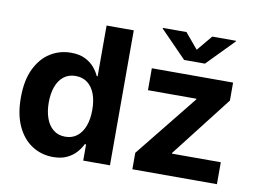

<svg xmlns="http://www.w3.org/2000/svg" viewBox="-81 -889 1366 1019"><g transform="rotate(10 601.5 -379.0)"><path d="M262 9.1Q199.4 9.1 148.8 -23.3Q98.3 -55.8 69 -118.5Q39.7 -181.1 39.7 -272Q39.7 -365.3 69.9 -427.7Q100.1 -490.2 150.5 -521.5Q200.9 -552.7 261.1 -552.7Q307.5 -552.7 338.4 -537.1Q369.2 -521.5 388.2 -498.7Q407.1 -475.8 416.7 -454H421.4V-727.5H567.9V0H423.8V-87.4H416.7Q406.6 -65.4 387.3 -43.2Q368 -21 337.4 -6Q306.8 9.1 262 9.1ZM307.1 -108.3Q344.5 -108.3 370.7 -128.9Q397 -149.5 410.8 -186.4Q424.5 -223.3 424.5 -272.5Q424.5 -322.2 410.9 -358.7Q397.2 -395.1 371 -415.2Q344.7 -435.4 307.1 -435.4Q268.7 -435.4 242.6 -414.6Q216.5 -393.8 203.2 -357.1Q190 -320.4 190 -272.5Q190 -224.6 203.4 -187.4Q216.7 -150.3 243 -129.3Q269.2 -108.3 307.1 -108.3ZM688.6 0V-88.6L958.1 -423.7V-427.7H697.3V-545.9H1135.2V-448.9L881.3 -122.2V-118.2H1144.4V0ZM844.9 -767.1 914.7 -684 984 -767.1H1111.8V-763.5L970.7 -619.1H858.4L717.6 -763.5V-767.1Z"/></g></svg>

Font: Inter Variable LoSnoCo
Style: Regular
Weight: 400
Designer: Rasmus Andersson
Foundry: rsms
Version: Version 4.000;git-a52131595; featfreeze: case,dlig,ss01,ss02